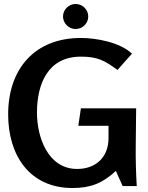

<svg xmlns="http://www.w3.org/2000/svg" viewBox="-20 -935 747 966"><path d="M424 -852C424 -887 395 -915 360 -915C326 -915 297 -886 297 -852C297 -818 326 -789 360 -789C395 -789 424 -817 424 -852ZM387 -744C154 -744 21 -588 21 -359C21 -155 128 11 345 11C437 11 497 -14 563 -75L597 1H668C664 -68 662 -137 663 -206L665 -390H387L374 -302H526V-240C526 -144 462 -85 368 -85C221 -85 166 -245 166 -368C166 -513 221 -650 387 -650C472 -650 507 -630 571 -583L644 -665C584 -722 465 -744 387 -744Z"/></svg>

Font: Rosario
Style: Bold
Weight: 700
Designer: Hector Gatti
Foundry: Omnibus Type
Version: Version 1.100